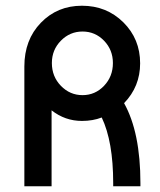

<svg xmlns="http://www.w3.org/2000/svg" viewBox="-20 -650 560 670"><path d="M413 -290Q470 -188 470 -11V0H375V-11Q375 -156 335 -240Q304 -228 266 -228Q207 -228 160 -265V0H65V-418Q65 -511 122.5 -570.5Q180 -630 266 -630Q352 -630 410.5 -572Q469 -514 469 -429Q469 -348 413 -290ZM161 -430Q161 -383 192.5 -350.5Q224 -318 268 -318Q312 -318 343 -350.5Q374 -383 374 -430Q374 -476 343 -508Q312 -540 268 -540Q224 -540 192.5 -508Q161 -476 161 -430Z"/></svg>

Font: Gulax
Style: Regular
Weight: 400
Designer: Morgan Gilbert
Foundry: VTF
Version: Version 1.001;hotconv 1.0.109;makeotfexe 2.5.65596